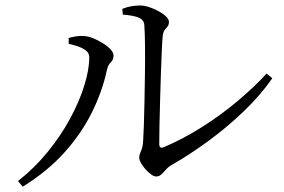

<svg xmlns="http://www.w3.org/2000/svg" viewBox="-20 -702 1040 702"><path d="M427.2 -669.7Q446.3 -677 461.2 -679.4Q476.1 -681.9 492.5 -681.9Q507.6 -681.9 525.7 -675.9Q543.8 -670 560.2 -660.9Q576.6 -651.8 587.2 -641.6Q597.7 -631.5 597.7 -622.2Q597.7 -611.4 592.7 -605.4Q587.7 -599.5 581.9 -591.9Q576.2 -584.4 574.8 -569.1Q573.3 -555.6 571.6 -518.6Q569.9 -481.6 568.3 -432.8Q566.7 -384.1 565.3 -333.3Q563.9 -282.4 563 -240.3Q562.1 -198.1 562.3 -175.5Q562.3 -157.2 578.1 -163.5Q650.4 -194.3 719.1 -237.9Q787.9 -281.5 848.2 -332.1Q908.6 -382.8 954.8 -433L975.7 -415.9Q933.1 -354.7 872.9 -296.7Q812.8 -238.7 744.3 -188.3Q675.9 -137.9 607.4 -98.6Q595.7 -92.2 586.9 -82.1Q578.2 -72 569.9 -64.3Q561.7 -56.7 551.2 -56.7Q542.9 -56.7 532.4 -64.4Q521.8 -72.1 511.8 -83.4Q501.8 -94.7 495.5 -105.7Q489.1 -116.7 489.1 -124.2Q489.1 -133.8 491.9 -140.5Q494.7 -147.1 498.5 -157.6Q502.2 -168 503.4 -187.8Q504.6 -204.8 506 -243.6Q507.4 -282.5 508.3 -332.9Q509.2 -383.4 510 -436.3Q510.7 -489.3 510.2 -535.2Q509.7 -581.2 507.7 -610.2Q506.7 -629.3 487.2 -637.5Q467.7 -645.7 429 -648.6ZM231.1 -541.8V-563.1Q242.4 -566.4 257.9 -569.1Q273.3 -571.7 288.8 -570.1Q302.3 -569.3 320 -562.3Q337.7 -555.3 355.1 -544.6Q372.5 -534 383.8 -522Q395 -510 395 -498.6Q395 -483.1 385 -474Q375 -464.8 371 -446.4Q354.8 -370.1 317.1 -293.2Q279.4 -216.2 217 -146.2Q154.6 -76.1 63.1 -19.4L45.8 -40.1Q105.8 -87 153.9 -146.1Q202.1 -205.1 236.1 -267.9Q270 -330.7 288.2 -389.1Q306.4 -447.5 306.4 -493.1Q306.4 -508.5 292.7 -518.4Q278.9 -528.2 261 -533.7Q243.2 -539.1 231.1 -541.8Z"/></svg>

Font: Noto Serif TC
Style: Regular
Weight: 200
Designer: Ryoko NISHIZUKA 西塚涼子 (kana & ideographs); Frank Grießhammer (Latin, Greek & Cyrillic); Wenlong ZHANG 张文龙 (bopomofo); San
Foundry: Adobe
Version: Version 2.001;hotconv 1.1.0;makeotfexe 2.6.0